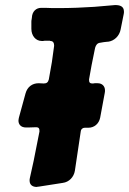

<svg xmlns="http://www.w3.org/2000/svg" viewBox="-20 -744 510 759"><path d="M228 -21C253 -24 272 -44 276 -69L299 -223C300 -234 307 -239 315 -239H329C352 -239 371 -254 376 -279L394 -376C395 -380 395 -383 395 -387C395 -402 385 -415 366 -415H356C353 -415 351 -415 349 -414H346C334 -414 332 -419 332 -430L342 -486L356 -555C359 -566 365 -574 376 -575C385 -577 395 -578 404 -579H407C431 -582 452 -601 457 -628L469 -688C470 -692 470 -695 470 -698C470 -720 453 -724 435 -724L353 -717C308 -714 261 -712 211 -712C194 -712 176 -712 159 -713H143C123 -713 107 -699 106 -674L105 -667C104 -664 104 -660 104 -657V-630C104 -603 121 -582 145 -582H150C153 -583 158 -583 165 -583H177L179 -582C191 -582 194 -573 194 -563L185 -498L173 -430C170 -419 165 -414 153 -414L133 -415C107 -415 88 -400 81 -375L55 -280C54 -275 53 -271 53 -267C53 -254 61 -240 83 -240H91L122 -241C135 -241 136 -235 136 -224L113 -108L98 -40C97 -36 97 -33 97 -30C97 -13 109 -5 125 -5L130 -6C131 -6 131 -6 132 -6Z"/></svg>

Font: Bangerz
Style: Bold
Weight: 700
Designer: vernon adams
Foundry: Vernon Adams
Version: Version 2.10;December 28, 2023;FontCreator 13.0.0.2683 64-bi